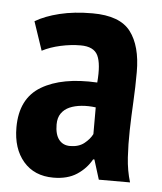

<svg xmlns="http://www.w3.org/2000/svg" viewBox="-43 -549 500 594"><g transform="rotate(5 206.5 -251.5)"><path d="M44 -470Q74 -488 119 -499Q164 -510 221 -510Q306 -510 339.5 -466Q373 -422 373 -341Q373 -294 370.5 -248.5Q368 -203 367 -159.5Q366 -116 368.5 -75.5Q371 -35 382 1H285L266 -60H262Q246 -31 217 -12Q188 7 144 7Q85 7 51 -32.5Q17 -72 17 -138Q17 -228 81 -266Q145 -304 254 -298Q259 -356 246.5 -382Q234 -408 193 -408Q163 -408 131 -401Q99 -394 74 -381ZM187 -95Q214 -95 231 -108.5Q248 -122 256 -138V-221Q233 -224 212 -222Q191 -220 175 -213Q159 -206 149.5 -192.5Q140 -179 140 -158Q140 -127 152.5 -111Q165 -95 187 -95Z"/></g></svg>

Font: PT Sans Narrow
Style: Bold
Weight: 700
Width: 3
Designer: A.Korolkova, O.Umpeleva, V.Yefimov
Foundry: ParaType Ltd
Version: Version 2.003W OFL